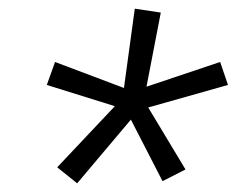

<svg xmlns="http://www.w3.org/2000/svg" viewBox="-20 -795 546 443"><path d="M158 -372 112 -409 245 -550 88 -599 107 -652 266 -592 291 -775 351 -766 318 -595 488 -652 506 -599 322 -547 408 -404 355 -377 282 -519Z"/></svg>

Font: Iosevka Curly Light Oblique
Style: Regular
Weight: 300
Italic angle: -9°
Monospace: yes
Designer: Belleve Invis
Foundry: Belleve Invis
Version: Version 11.1.0; ttfautohint (v1.8.3)